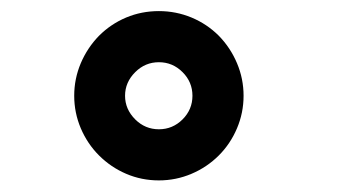

<svg xmlns="http://www.w3.org/2000/svg" viewBox="-20 -610 640 341"><path d="M155.8 -546.4Q176.8 -567.4 204.1 -578.9Q231.4 -590.3 262.2 -590.3Q292.5 -590.3 320.1 -578.9Q347.7 -567.4 368.7 -546.4Q389.2 -525.4 400.9 -497.8Q412.6 -470.2 412.6 -439.9Q412.6 -409.7 400.9 -382.1Q389.2 -354.5 368.7 -334Q347.7 -313 320.1 -301.3Q292.5 -289.6 262.2 -289.6Q231.4 -289.6 204.1 -301.3Q176.8 -313 155.8 -334Q135.3 -354.5 123.5 -382.1Q111.8 -409.7 111.8 -439.9Q111.8 -470.2 123.5 -497.8Q135.3 -525.4 155.8 -546.4ZM220.2 -397.9Q237.8 -380.4 262.2 -380.4Q286.6 -380.4 304.2 -397.9Q321.8 -415.5 321.8 -439.9Q321.8 -464.4 304.2 -481.9Q286.6 -499.5 262.2 -499.5Q237.8 -499.5 220.2 -481.9Q202.1 -463.9 202.1 -439.9Q202.1 -416 220.2 -397.9Z"/></svg>

Font: Courier Prime SemiBold
Style: Regular
Weight: 600
Designer: Alan Dague-Greene
Foundry: Quote-Unquote Apps
Version: Version 1.202